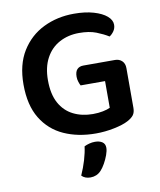

<svg xmlns="http://www.w3.org/2000/svg" viewBox="-93 -696 837 1006"><g transform="rotate(-10 325.5 -193.0)"><path d="M591 -295V-83Q591 -59 580.5 -45Q570 -31 547 -19Q521 -5 472.5 5Q424 15 375 15Q280 15 205.5 -18.5Q131 -52 88 -122.5Q45 -193 45 -303Q45 -409 89 -480Q133 -551 206.5 -587Q280 -623 369 -623Q429 -623 473.5 -610Q518 -597 542.5 -576Q567 -555 567 -530Q567 -511 556.5 -496Q546 -481 533 -473Q506 -490 469 -504.5Q432 -519 378 -519Q320 -519 273.5 -494Q227 -469 201 -420.5Q175 -372 175 -303Q175 -229 201 -181.5Q227 -134 273 -111Q319 -88 377 -88Q406 -88 430.5 -93Q455 -98 469 -105V-247H339Q335 -254 330.5 -267.5Q326 -281 326 -295Q326 -322 338 -334.5Q350 -347 371 -347H539Q562 -347 576.5 -333Q591 -319 591 -295ZM364 212Q352 225 337.5 231Q323 237 307 237Q277 237 260 219Q277 181 288.5 142.5Q300 104 304 71Q316 65 331 61Q346 57 361 57Q385 57 400 67Q415 77 415 98Q415 114 407 136Q399 158 387.5 178.5Q376 199 364 212Z"/></g></svg>

Font: Baloo Bhaijaan 2 SemiBold
Style: Regular
Weight: 600
Designer: Sanskriti Dholi, Noopur Datye and Ek Type
Foundry: Ek Type
Version: Version 1.700